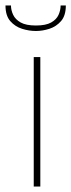

<svg xmlns="http://www.w3.org/2000/svg" viewBox="-57 -680 260 700"><path d="M66 0V-472H90V0ZM74 -567Q49 -567 23.5 -575Q-2 -583 -19.5 -603Q-37 -623 -37 -660H-17Q-17 -643 -9 -626Q-1 -609 18.5 -598Q38 -587 74 -587Q110 -587 129.5 -598Q149 -609 156.5 -626Q164 -643 164 -660H183Q183 -623 165.5 -603Q148 -583 123 -575Q98 -567 74 -567Z"/></svg>

Font: Lil Grotesk Thin
Style: Regular
Weight: 100
Designer: Bastien Sozeau
Foundry: NBR — Bastien Sozeau
Version: Version 3.003; ttfautohint (v1.8.4.7-5d5b);gftools[0.9.33]